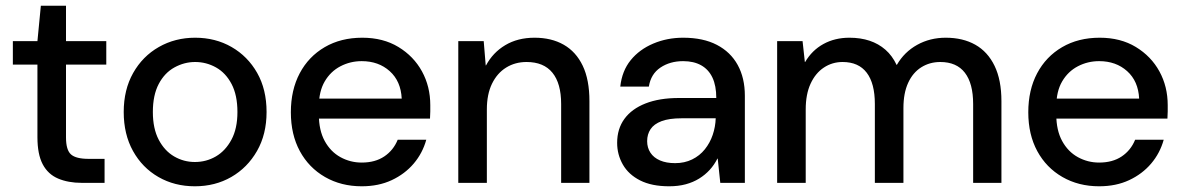

<svg xmlns="http://www.w3.org/2000/svg" viewBox="-20 -640 4144 672"><path d="M266 0Q219 0 183.5 -15Q148 -30 129.5 -65Q111 -100 111 -160V-414H25V-496H111L123 -620H211V-496H352V-414H211V-159Q211 -115 228.5 -99.5Q246 -84 290 -84H346V0Z M662 12Q591 12 534.5 -20.5Q478 -53 445.5 -111.5Q413 -170 413 -248Q413 -326 446 -384.5Q479 -443 536 -475.5Q593 -508 663 -508Q734 -508 790.5 -475.5Q847 -443 880 -385Q913 -327 913 -248Q913 -170 879.5 -111.5Q846 -53 789.5 -20.5Q733 12 662 12ZM662 -73Q702 -73 735.5 -92.5Q769 -112 790 -151Q811 -190 811 -248Q811 -307 790.5 -346Q770 -385 736 -404Q702 -423 663 -423Q625 -423 590.5 -404Q556 -385 535.5 -346Q515 -307 515 -248Q515 -190 535.5 -151Q556 -112 589.5 -92.5Q623 -73 662 -73Z M1246 12Q1174 12 1117.5 -20.5Q1061 -53 1029.5 -111Q998 -169 998 -247Q998 -325 1029 -383.5Q1060 -442 1116.5 -475Q1173 -508 1248 -508Q1321 -508 1374.5 -475.5Q1428 -443 1457 -390Q1486 -337 1486 -272Q1486 -262 1486 -250Q1486 -238 1485 -225H1071V-295H1386Q1383 -356 1344 -391Q1305 -426 1246 -426Q1206 -426 1171.5 -408Q1137 -390 1116.5 -355Q1096 -320 1096 -267V-239Q1096 -184 1116.5 -146.5Q1137 -109 1171.5 -90Q1206 -71 1246 -71Q1293 -71 1325 -92.5Q1357 -114 1372 -151H1472Q1459 -104 1428 -67.5Q1397 -31 1351 -9.5Q1305 12 1246 12Z M1584 0V-496H1673L1680 -411H1681Q1705 -456 1748.5 -482Q1792 -508 1851 -508Q1910 -508 1953 -483.5Q1996 -459 2019.5 -410Q2043 -361 2043 -286V0H1944V-276Q1944 -348 1913.5 -385.5Q1883 -423 1823 -423Q1783 -423 1751.5 -403.5Q1720 -384 1702 -347Q1684 -310 1684 -257V0Z M2322 12Q2261 12 2220.5 -8.5Q2180 -29 2160 -64Q2140 -99 2140 -140Q2140 -189 2165.5 -224Q2191 -259 2239.5 -278Q2288 -297 2356 -297H2487Q2487 -340 2473.5 -368.5Q2460 -397 2434 -411.5Q2408 -426 2371 -426Q2325 -426 2291.5 -403.5Q2258 -381 2251 -337H2151Q2157 -392 2187.5 -429.5Q2218 -467 2266.5 -487.5Q2315 -508 2371 -508Q2441 -508 2489 -483Q2537 -458 2562 -412.5Q2587 -367 2587 -305V0H2501L2492 -85H2491Q2480 -63 2464 -45.5Q2448 -28 2427 -15Q2406 -2 2380 5Q2354 12 2322 12ZM2343 -69Q2376 -69 2402.5 -82Q2429 -95 2447 -117.5Q2465 -140 2474.5 -168Q2484 -196 2485 -226H2366Q2322 -226 2295.5 -216Q2269 -206 2257 -188Q2245 -170 2245 -146Q2245 -123 2256.5 -105.5Q2268 -88 2290 -78.5Q2312 -69 2343 -69Z M2700 0V-496H2789L2797 -423H2798Q2822 -464 2862 -486Q2902 -508 2953 -508Q2992 -508 3023.5 -497.5Q3055 -487 3079 -466Q3103 -445 3118 -413H3119Q3145 -458 3190 -483Q3235 -508 3290 -508Q3350 -508 3393.5 -483.5Q3437 -459 3461 -409.5Q3485 -360 3485 -286V0H3386V-276Q3386 -348 3357 -385.5Q3328 -423 3271 -423Q3234 -423 3204.5 -404.5Q3175 -386 3158.5 -350Q3142 -314 3142 -262V0H3042V-276Q3042 -348 3013.5 -385.5Q2985 -423 2929 -423Q2893 -423 2863.5 -403.5Q2834 -384 2817 -347Q2800 -310 2800 -257V0Z M3827 12Q3755 12 3698.5 -20.5Q3642 -53 3610.5 -111Q3579 -169 3579 -247Q3579 -325 3610 -383.5Q3641 -442 3697.5 -475Q3754 -508 3829 -508Q3902 -508 3955.5 -475.5Q4009 -443 4038 -390Q4067 -337 4067 -272Q4067 -262 4067 -250Q4067 -238 4066 -225H3652V-295H3967Q3964 -356 3925 -391Q3886 -426 3827 -426Q3787 -426 3752.5 -408Q3718 -390 3697.5 -355Q3677 -320 3677 -267V-239Q3677 -184 3697.5 -146.5Q3718 -109 3752.5 -90Q3787 -71 3827 -71Q3874 -71 3906 -92.5Q3938 -114 3953 -151H4053Q4040 -104 4009 -67.5Q3978 -31 3932 -9.5Q3886 12 3827 12Z"/></svg>

Font: DM Sans 28pt Medium
Style: Regular
Weight: 500
Version: Version 4.004;gftools[0.9.30]